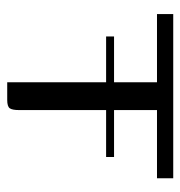

<svg xmlns="http://www.w3.org/2000/svg" viewBox="-4 -496 500 532"><g transform="rotate(90 246.0 -230.0)"><path d="M81 -296H208V-415H19V-460H474V-415H285V-296H415V-274H285V-33Q285 -14 280 -7Q275 0 257 0H208V-274H81Z"/></g></svg>

Font: Genos Thin
Style: Regular
Weight: 400
Version: Version 1.010